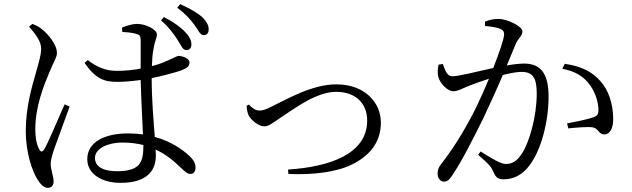

<svg xmlns="http://www.w3.org/2000/svg" viewBox="-20 -853 3040 924"><path d="M832 -665C851 -637 858 -613 875 -612C888 -611 900 -618 901 -636C902 -656 894 -675 871 -699C849 -723 816 -746 769 -771L755 -755C793 -722 814 -692 832 -665ZM915 -734C934 -709 942 -685 959 -684C973 -683 984 -692 984 -709C986 -728 976 -748 952 -772C927 -793 896 -811 847 -833L833 -816C874 -785 895 -761 915 -734ZM120 -725C155 -684 179 -652 178 -616C177 -583 165 -548 152 -500C135 -440 104 -340 104 -221C104 -120 135 -27 162 13C176 35 192 51 210 51C228 51 238 39 238 20C238 -4 224 -35 224 -66C224 -82 230 -103 240 -134C253 -171 296 -287 315 -340L291 -351C268 -301 213 -167 192 -133C183 -120 175 -122 169 -134C158 -154 150 -182 150 -234C150 -339 191 -442 215 -499C239 -558 254 -577 254 -598C254 -641 207 -692 187 -708C169 -724 159 -728 136 -738ZM670 -155V-150C670 -69 651 -29 542 -29C482 -29 437 -48 437 -93C437 -141 505 -167 567 -167C605 -167 639 -163 670 -155ZM569 -699C596 -698 620 -695 639 -689C653 -685 657 -680 657 -657V-523C622 -516 583 -512 542 -512C485 -512 442 -533 402 -564L387 -550C441 -473 482 -459 544 -459C581 -459 619 -463 657 -468C659 -382 665 -277 668 -206C646 -209 622 -211 596 -211C488 -211 400 -172 400 -87C400 -15 471 27 560 27C683 27 730 -28 730 -104L729 -133C776 -112 814 -81 850 -46C869 -28 881 -16 896 -16C913 -16 921 -28 921 -48C921 -67 910 -86 890 -104C859 -132 806 -172 725 -194C719 -271 710 -373 710 -477C768 -489 818 -503 846 -512C879 -524 892 -533 892 -552C892 -572 860 -583 840 -584C831 -584 818 -574 776 -557C761 -550 739 -542 711 -535C712 -567 714 -595 719 -618C726 -662 735 -668 735 -688C735 -711 682 -738 639 -738C618 -738 587 -729 567 -720Z M1178 -350 1167 -344C1168 -328 1170 -311 1177 -297C1190 -273 1225 -245 1252 -245C1275 -245 1294 -263 1347 -298C1400 -332 1503 -411 1598 -411C1692 -411 1747 -355 1747 -273C1747 -112 1567 -50 1366 -37L1368 -16C1484 -10 1601 -25 1673 -61C1753 -100 1813 -163 1813 -263C1813 -358 1737 -447 1599 -447C1482 -447 1366 -378 1289 -341C1254 -323 1242 -321 1228 -321C1211 -321 1192 -333 1178 -350Z M2686 -522C2751 -510 2791 -483 2819 -444C2849 -402 2858 -358 2860 -332C2861 -306 2858 -297 2837 -289C2810 -279 2746 -266 2709 -259L2715 -235C2749 -239 2812 -244 2833 -240C2862 -234 2860 -206 2889 -206C2918 -207 2931 -240 2931 -280C2931 -357 2906 -423 2869 -463C2829 -508 2779 -534 2698 -546ZM2314 -728C2338 -726 2375 -721 2390 -713C2403 -707 2406 -699 2406 -687C2406 -668 2384 -603 2354 -526C2280 -510 2190 -486 2158 -486C2129 -486 2122 -518 2111 -545L2091 -542C2086 -523 2085 -500 2089 -484C2097 -452 2134 -414 2160 -414C2185 -414 2199 -425 2242 -442C2262 -450 2296 -462 2333 -474C2309 -416 2282 -357 2258 -309C2201 -201 2157 -133 2102 -62C2089 -45 2086 -33 2086 -16C2086 7 2102 21 2116 21C2131 21 2142 14 2157 -10C2200 -73 2250 -171 2305 -282C2337 -349 2371 -425 2400 -492C2434 -501 2467 -507 2490 -507C2546 -507 2563 -476 2563 -403C2563 -289 2526 -167 2493 -116C2467 -75 2444 -64 2413 -64C2390 -64 2345 -91 2293 -124L2281 -108C2337 -60 2344 -48 2351 -33C2364 -4 2371 10 2404 10C2455 10 2496 -15 2525 -53C2584 -127 2620 -267 2620 -388C2620 -506 2577 -547 2502 -547C2479 -547 2446 -543 2419 -538L2463 -644C2474 -669 2494 -680 2494 -702C2494 -727 2420 -762 2379 -762C2352 -762 2331 -756 2314 -749Z"/></svg>

Font: Harano Aji Mincho K1
Style: Regular
Weight: 400
Foundry: Masamichi Hosoda
Version: HaranoAjiMinchoK1-Regular version 20230610;ttx 4.39.4